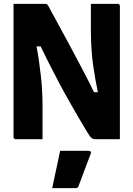

<svg xmlns="http://www.w3.org/2000/svg" viewBox="-20 -720 690 993"><path d="M200 0Q166 0 131 0Q96 0 61 0Q58 0 55.5 -1.5Q53 -3 51.5 -5.5Q50 -8 50 -11Q50 -85 50 -158.5Q50 -232 50 -305.5Q50 -379 50 -453Q50 -527 50 -600Q50 -625 50 -650Q50 -675 50 -700Q73 -700 102.5 -700Q132 -700 161.5 -700Q191 -700 213 -700Q219 -700 222 -698.5Q225 -697 229.5 -690Q234 -683 243 -665Q268 -619 290 -578.5Q312 -538 332 -501Q352 -464 370.5 -429Q389 -394 407 -360Q425 -326 443 -290.5Q461 -255 479 -217L439 -243H509L488 -233Q479 -277 472.5 -314Q466 -351 461.5 -384Q457 -417 454.5 -447Q452 -477 451 -506.5Q450 -536 450 -567Q450 -594 450 -628.5Q450 -663 450 -700Q485 -700 520 -700Q555 -700 589 -700Q594 -700 597 -697Q600 -694 600 -689Q600 -616 600 -542Q600 -468 600 -394.5Q600 -321 600 -247.5Q600 -174 600 -100Q600 -75 600 -50Q600 -25 600 0Q579 0 556 0Q533 0 511 0Q489 0 470 0Q464 0 455.5 -5Q447 -10 432 -35Q386 -112 350 -175Q314 -238 284.5 -293.5Q255 -349 228.5 -402Q202 -455 174 -513L221 -480H148L167 -490Q176 -445 181.5 -405Q187 -365 191 -330Q195 -295 197 -264.5Q199 -234 199.5 -208.5Q200 -183 200 -163Q200 -123 200 -82Q200 -41 200 0ZM291 60Q316 60 340.5 60Q365 60 390 60Q415 60 439 60Q445 60 448.5 63.5Q452 67 450 73Q439 102 428.5 129.5Q418 157 408 184.5Q398 212 386 243Q385 247 381.5 250Q378 253 371 253Q349 253 317.5 253Q286 253 250 253Q257 220 264 187Q271 154 278 122Q285 90 291 60Z"/></svg>

Font: Recursive ExtraBold
Style: Regular
Weight: 800
Version: Version 1.085